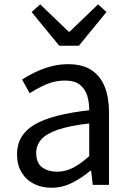

<svg xmlns="http://www.w3.org/2000/svg" viewBox="-20 -853 603 886"><path d="M217.2 13.4Q171.9 13.4 136.1 -4.9Q100.2 -23.2 79.4 -57.9Q58.6 -92.5 58.6 -141.3Q58.6 -230.1 138.5 -277.5Q218.3 -325 391.7 -344.2Q392.1 -379.4 382.8 -410.5Q373.5 -441.7 349.2 -461.5Q324.9 -481.3 280 -481.3Q232.6 -481.3 191.1 -462.8Q149.7 -444.3 117 -422.7L81.9 -486Q107 -502.3 139.8 -518.5Q172.6 -534.7 211.9 -545.7Q251.1 -556.8 294.5 -556.8Q361.2 -556.8 402.8 -529.1Q444.3 -501.4 463.7 -451.5Q483.1 -401.6 483.1 -334V0H408.2L400.5 -64.9H396.7Q358.6 -32.7 313.3 -9.7Q267.9 13.4 217.2 13.4ZM242.8 -60.6Q282 -60.6 317.3 -79Q352.5 -97.4 391.7 -132.4V-283.2Q300.7 -273.1 246.8 -254.3Q193 -235.5 170 -209.1Q147.1 -182.6 147.1 -147.4Q147.1 -100.4 174.9 -80.5Q202.6 -60.6 242.8 -60.6ZM253.2 -642.1 126 -797.4 165.3 -833 297.1 -706.6H301.1L432.7 -833L471.2 -797.4L344 -642.1Z"/></svg>

Font: Noto Sans SC Thin
Style: Regular
Weight: 100
Designer: Ryoko NISHIZUKA 西塚涼子 (kana, bopomofo & ideographs); Paul D. Hunt (Latin, Greek & Cyrillic); Sandoll Communications 산돌커뮤니
Foundry: Adobe
Version: Version 2.004-H2;hotconv 1.0.118;makeotfexe 2.5.65603